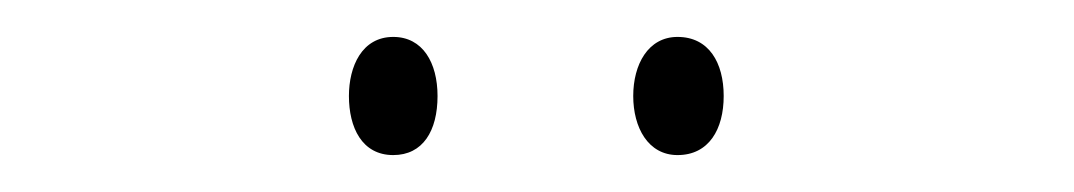

<svg xmlns="http://www.w3.org/2000/svg" viewBox="-20 -720 582 104"><path d="M169 -668C169 -651 176 -636 193 -636C209 -636 217 -649 217 -668C217 -686 209 -700 193 -700C176 -700 169 -684 169 -668ZM323 -668C323 -651 331 -636 347 -636C364 -636 372 -650 372 -668C372 -686 364 -700 347 -700C331 -700 323 -685 323 -668Z"/></svg>

Font: Noto Sans Khmer UI Condensed Thin
Style: Regular
Weight: 100
Width: 3
Designer: Danh Hong and the Monotype Design Team
Foundry: Monotype Imaging Inc.
Version: Version 2.002